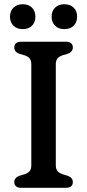

<svg xmlns="http://www.w3.org/2000/svg" viewBox="-20 -900 417 920"><path d="M247.4 -107.8Q247.4 -88.3 256.9 -78.7Q266.3 -69 282.4 -64.2L304.4 -57.8Q329 -48.4 329 -27.6Q329 -14.6 320.9 -7.3Q312.7 0 295.8 0H81.6Q65 0 56.7 -7.3Q48.4 -14.6 48.4 -27.6Q48.4 -48.4 73 -57.8L95 -64.2Q111.3 -69 120.6 -78.7Q130 -88.3 130 -107.8V-592.2Q130 -611.7 120.6 -621.5Q111.3 -631.3 95 -635.8L73 -642.2Q48.4 -651.6 48.4 -672.4Q48.4 -685.4 56.7 -692.7Q65 -700 81.6 -700H295.8Q312.7 -700 320.9 -692.7Q329 -685.4 329 -672.4Q329 -651.6 304.4 -642.2L282.4 -635.8Q266.3 -631.3 256.9 -621.5Q247.4 -611.7 247.4 -592.2ZM89 -760.4Q61.3 -760.4 44.6 -776.8Q27.9 -793.3 27.9 -820.1Q27.9 -846.9 44.6 -863.3Q61.3 -879.7 89 -879.7Q116.9 -879.7 133.3 -863.3Q149.6 -846.9 149.6 -820Q149.6 -793.5 133.3 -776.9Q116.9 -760.4 89 -760.4ZM288.2 -760.4Q260.6 -760.4 243.9 -776.8Q227.2 -793.3 227.2 -820.4Q227.2 -846.9 243.9 -863.3Q260.6 -879.7 288.2 -879.7Q316.6 -879.7 333.1 -863.3Q349.5 -846.9 349.5 -820Q349.5 -793.5 333.1 -776.9Q316.6 -760.4 288.2 -760.4Z"/></svg>

Font: Fraunces SuperSoft Wonky
Style: Regular
Weight: 900
Version: Version 1.000;[b76b70a41]